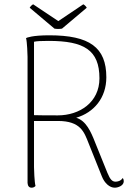

<svg xmlns="http://www.w3.org/2000/svg" viewBox="-20 -864 612 892"><path d="M268 -731 383 -828C380 -834 373 -841 367 -844L251 -766L134 -844C128 -841 121 -834 118 -828L233 -731C245 -729 256 -729 268 -731ZM550 -37C541 -22 524 -20 517 -20C502 -20 492 -29 479 -61L422 -202C402 -253 380 -303 334 -317C416 -341 474 -409 474 -505C474 -644 396 -700 209 -700C130 -700 104 -689 101 -687C106 -670 108 -609 108 -600V-14C109 0 115 8 127 8C136 8 141 4 145 0C140 -17 138 -78 138 -87V-302H249C355 -302 371 -250 391 -200L453 -45C466 -12 490 8 513 8C528 8 555 -1 555 -22C555 -27 554 -32 550 -37ZM138 -329V-670C150 -673 173 -674 206 -674C370 -674 442 -632 442 -500C442 -388 349 -328 249 -328C201 -328 166 -328 138 -329Z"/></svg>

Font: Arima Koshi Thin
Style: Regular
Weight: 250
Designer: Joana Correia and Natanael Gama
Foundry: NDISCOVER
Version: Version 1.019;PS 001.019;hotconv 1.0.88;makeotf.lib2.5.64775